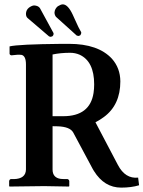

<svg xmlns="http://www.w3.org/2000/svg" viewBox="-20 -855 658 881"><path d="M112.8 -819.8Q125.5 -829.1 136.2 -830.1Q155.3 -829.1 163.1 -817.9L225.1 -704.1Q226.1 -702.1 226.1 -699.2Q225.1 -692.9 221.2 -689Q214.4 -686 211.9 -686Q207 -687 205.1 -688L106.9 -772Q99.1 -778.3 99.1 -792Q99.6 -809.1 112.8 -819.8ZM245.1 -826.2Q259.3 -835 268.1 -835Q291.5 -835 313.5 -788.1Q316.9 -780.8 324.2 -764.6Q341.3 -725.6 352.1 -708Q353 -706.1 353 -704.1Q352.1 -697.8 348.1 -692.9Q347.2 -692.4 344.7 -691.4Q341.3 -689.9 339.8 -689.9Q335.4 -690.4 332 -691.9L236.8 -777.8Q230.5 -786.1 230 -796.9Q231 -814.5 245.1 -826.2ZM412.1 -467.8Q412.1 -573.2 345.2 -604Q324.7 -612.8 301.8 -612.8Q258.3 -612.8 221.2 -605V-321.8H270Q392.6 -321.8 409.2 -428.2Q412.1 -446.8 412.1 -467.8ZM532.2 -481.9Q532.2 -373.5 456.5 -317.9Q439.5 -305.2 418 -293.9L521 -98.1Q554.7 -33.7 613.8 -40L618.2 -4.9Q582.5 5.9 536.1 5.9Q458.5 5.9 411.1 -70.3Q408.2 -75.2 405.8 -79.1L315.9 -247.1Q301.3 -273.4 245.1 -275.4Q234.4 -275.9 221.2 -275.9V-77.1Q221.2 -39.6 258.3 -34.2Q266.6 -33.2 275.9 -33.2H290Q296.9 -31.2 297.9 -23.9V-1L295.9 1Q294.9 1 183.1 -1L23.9 1L22 -1V-23.9Q23.4 -32.2 29.8 -33.2H43.9Q98.1 -34.7 99.1 -77.1V-559.1Q99.1 -597.7 79.6 -603Q75.2 -604 68.8 -604H62L32.2 -601.1Q25.4 -602.5 23.9 -607.9V-642.1Q64.9 -651.9 263.2 -653.8Q281.2 -653.8 296.9 -653.8Q430.7 -653.8 493.7 -585.4Q531.7 -542.5 532.2 -481.9Z"/></svg>

Font: Linux Libertine O
Style: Semibold
Weight: 700
Designer: Philipp H. Poll
Foundry: Philipp H. Poll
Version: Version 5.0.0